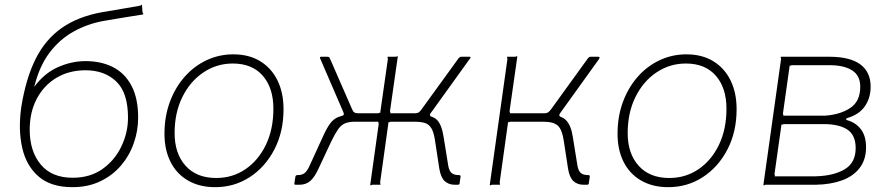

<svg xmlns="http://www.w3.org/2000/svg" viewBox="-20 -765 3663 795"><path d="M280 10Q191 10 140 -34Q89 -78 72 -153Q55 -228 68 -321L109 -404L120 -403Q162 -461 219 -486.5Q276 -512 334 -512Q399 -512 448 -487Q497 -462 524.5 -410Q552 -358 552 -278Q552 -223 533.5 -171Q515 -119 480 -78.5Q445 -38 394.5 -14Q344 10 280 10ZM281 -29Q353 -29 404 -65Q455 -101 482.5 -158.5Q510 -216 510 -278Q510 -381 461.5 -427.5Q413 -474 334 -474Q266 -474 214 -443Q162 -412 132.5 -356.5Q103 -301 103 -228Q103 -139 148.5 -84Q194 -29 281 -29ZM110 -359 68 -321Q87 -440 127.5 -521Q168 -602 236 -649.5Q304 -697 405 -715Q445 -722 482.5 -728Q520 -734 558 -741Q563 -742 565 -744.5Q567 -747 568 -743L570 -715Q571 -711 573 -708.5Q575 -706 571 -705Q523 -697 487 -691.5Q451 -686 407 -678Q342 -666 285 -634.5Q228 -603 186 -548Q144 -493 123 -410Z M871 10Q806 10 758.5 -17.5Q711 -45 686 -95Q661 -145 661 -211Q661 -282 683 -342Q705 -402 744 -446.5Q783 -491 835 -515.5Q887 -540 946 -540Q1011 -540 1057.5 -511.5Q1104 -483 1129 -432Q1154 -381 1154 -313Q1154 -219 1116 -146Q1078 -73 1014 -31.5Q950 10 871 10ZM875 -28Q943 -28 996.5 -64.5Q1050 -101 1081 -165.5Q1112 -230 1112 -315Q1112 -401 1068 -451.5Q1024 -502 944 -502Q877 -502 822 -465Q767 -428 735 -363Q703 -298 703 -214Q703 -129 748.5 -78.5Q794 -28 875 -28Z M1204 0Q1201 0 1199.5 -1.5Q1198 -3 1199 -6L1203 -33Q1204 -37 1206 -38.5Q1208 -40 1212 -40Q1231 -40 1241.5 -48.5Q1252 -57 1262 -79L1316 -197Q1332 -233 1346.5 -253Q1361 -273 1382 -281Q1403 -289 1438 -289L1433 -296H1544Q1549 -296 1551 -298Q1553 -300 1554 -296L1586 -520Q1586 -525 1584.5 -527.5Q1583 -530 1587 -530H1617Q1622 -530 1624 -532Q1626 -534 1627 -530L1595 -306Q1595 -302 1596.5 -299Q1598 -296 1594 -296H1715V-289Q1768 -289 1788.5 -269.5Q1809 -250 1817 -197L1836 -79Q1840 -57 1850 -48.5Q1860 -40 1881 -40Q1888 -40 1887 -33L1883 -6Q1883 -3 1881 -1.5Q1879 0 1876 0H1863Q1838 0 1821.5 -15Q1805 -30 1799 -67L1782 -178Q1777 -215 1767 -232.5Q1757 -250 1740 -255.5Q1723 -261 1696 -261H1599Q1595 -261 1592.5 -259Q1590 -257 1589 -261L1554 -10Q1554 -6 1555.5 -3Q1557 0 1553 0H1523Q1519 0 1516.5 2Q1514 4 1513 0L1548 -251Q1548 -256 1546.5 -258.5Q1545 -261 1549 -261H1449Q1424 -261 1408 -254Q1392 -247 1379.5 -229Q1367 -211 1351 -178L1299 -67Q1282 -30 1264 -15Q1246 0 1220 0ZM1462 -281 1395 -285Q1403 -287 1403.5 -291Q1404 -295 1402 -300L1306 -522Q1302 -530 1310 -530H1334Q1339 -530 1341.5 -529Q1344 -528 1346 -523L1436 -317Q1441 -304 1446.5 -300Q1452 -296 1463 -296ZM1697 -281 1698 -296Q1709 -296 1715 -300.5Q1721 -305 1729 -317L1879 -524Q1881 -526 1883.5 -528Q1886 -530 1890 -530H1924Q1931 -530 1927 -524L1763 -296Q1759 -291 1760.5 -287.5Q1762 -284 1766 -281Z M2008 0 2081 -520Q2081 -525 2079.5 -527.5Q2078 -530 2082 -530H2112Q2117 -530 2119 -532Q2121 -534 2122 -530L2090 -306Q2090 -302 2091.5 -299Q2093 -296 2089 -296H2250V-289Q2303 -289 2324 -267Q2345 -245 2352 -197L2371 -79Q2375 -57 2385 -48.5Q2395 -40 2416 -40Q2423 -40 2422 -33L2418 -6Q2418 -3 2416 -1.5Q2414 0 2411 0H2396Q2371 0 2354.5 -15Q2338 -30 2332 -67L2315 -178Q2308 -228 2290 -244.5Q2272 -261 2231 -261H2094Q2090 -261 2087.5 -259Q2085 -257 2084 -261L2049 -10Q2049 -6 2050.5 -3Q2052 0 2048 0H2018Q2014 0 2011.5 2Q2009 4 2008 0ZM2233 -281V-296Q2244 -296 2250.5 -300.5Q2257 -305 2265 -317L2414 -523Q2417 -527 2419.5 -528.5Q2422 -530 2426 -530H2457Q2462 -530 2462.5 -527Q2463 -524 2460 -520L2299 -296Q2291 -285 2304 -280Z M2747 10Q2682 10 2634.5 -17.5Q2587 -45 2562 -95Q2537 -145 2537 -211Q2537 -282 2559 -342Q2581 -402 2620 -446.5Q2659 -491 2711 -515.5Q2763 -540 2822 -540Q2887 -540 2933.5 -511.5Q2980 -483 3005 -432Q3030 -381 3030 -313Q3030 -219 2992 -146Q2954 -73 2890 -31.5Q2826 10 2747 10ZM2751 -28Q2819 -28 2872.5 -64.5Q2926 -101 2957 -165.5Q2988 -230 2988 -315Q2988 -401 2944 -451.5Q2900 -502 2820 -502Q2753 -502 2698 -465Q2643 -428 2611 -363Q2579 -298 2579 -214Q2579 -129 2624.5 -78.5Q2670 -28 2751 -28Z M3141 0 3214 -520Q3214 -525 3212.5 -527.5Q3211 -530 3215 -530H3419Q3502 -529 3543.5 -497.5Q3585 -466 3585 -406Q3585 -360 3561.5 -325.5Q3538 -291 3488 -276Q3484 -275 3483.5 -272Q3483 -269 3486 -268Q3523 -258 3544.5 -230Q3566 -202 3566 -155Q3566 -104 3539.5 -69.5Q3513 -35 3466 -18Q3419 -1 3357 0H3151Q3147 0 3144.5 2Q3142 4 3141 0ZM3358 -35Q3432 -37 3477.5 -64Q3523 -91 3523 -152Q3523 -208 3485.5 -230.5Q3448 -253 3380 -251H3226Q3222 -251 3219.5 -249Q3217 -247 3216 -251L3187 -45Q3187 -41 3188.5 -38Q3190 -35 3186 -35ZM3395 -286Q3458 -290 3500 -317.5Q3542 -345 3542 -406Q3542 -453 3507 -474.5Q3472 -496 3410 -495H3260Q3256 -495 3253.5 -493Q3251 -491 3250 -495L3222 -296Q3222 -292 3223.5 -289Q3225 -286 3221 -286Z"/></svg>

Font: Libre Franklin Thin
Style: Italic
Weight: 100
Italic angle: -8°
Designer: Pablo Impallari, Rodrigo Fuenzalida, Nhung Nguyen
Foundry: Impallari Type
Version: Version 3.000